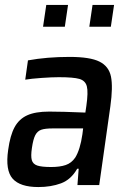

<svg xmlns="http://www.w3.org/2000/svg" viewBox="-20 -748 538 776"><path d="M1 0ZM13 -142Q21 -201 39 -234Q57 -267 90 -282Q123 -297 179 -297Q230 -297 325 -293L329 -320Q337 -376 331 -399Q325 -422 301 -429Q277 -436 218 -436Q190 -436 147.5 -433Q105 -430 82 -426L93 -504Q170 -518 261 -518Q344 -518 382 -499Q420 -480 428.5 -438.5Q437 -397 426 -318L381 0H293L298 -66H292Q267 -22 226.5 -7Q186 8 135 8Q61 8 31 -26Q1 -60 13 -142ZM284 -111Q304 -143 313 -205L316 -229H193Q162 -229 146.5 -223.5Q131 -218 122.5 -201.5Q114 -185 109 -150Q104 -117 108.5 -101Q113 -85 130.5 -79Q148 -73 187 -73Q222 -73 245.5 -81Q269 -89 284 -111ZM154 -640 167 -728H255L242 -640ZM341 -640 354 -728H441L428 -640Z"/></svg>

Font: Assailand Medium
Style: Italic
Weight: 500
Italic angle: -8°
Designer: Hector Gatti with collaboration of the Omnibus-Type team
Foundry: Omnibus-Type
Version: Version 0.072;October 19, 2019;FontCreator 12.0.0.2547 64-bi